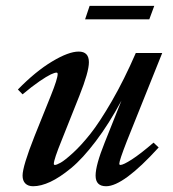

<svg xmlns="http://www.w3.org/2000/svg" viewBox="-20 -629 595 660"><path d="M272.5 -562.5 288.1 -608.9H510.3L493.2 -562.5ZM93.8 11.2Q76.7 11.2 67.1 1.7Q57.6 -7.8 57.6 -25.4Q57.6 -57.1 98.6 -160.6L154.8 -300.3Q178.2 -358.4 178.2 -374.5Q178.2 -379.4 174.3 -379.4Q168 -379.4 154.8 -373.3Q141.6 -367.2 115.5 -349.4Q89.4 -331.5 57.6 -304.7L41.5 -321.3Q102.5 -383.8 159.2 -417.7Q215.8 -451.7 250.5 -451.7Q285.6 -451.7 285.6 -415Q285.6 -381.8 252.9 -299.8L192.4 -147.9Q165 -80.6 165 -65.9Q165 -62 168.9 -62Q174.3 -62 188.5 -69.8Q202.6 -77.6 231 -103.5Q259.3 -129.4 290.5 -168.7Q321.8 -208 364.3 -281.2Q406.7 -354.5 446.8 -446.8H537.6L416 -143.6Q390.1 -77.1 390.1 -66.4Q390.1 -62 394 -62Q403.8 -62 433.1 -80.8Q462.4 -99.6 507.8 -138.7L525.4 -122.1Q404.3 11.2 344.7 11.2Q308.6 11.2 308.6 -25.4Q308.6 -61 339.8 -138.7L397.5 -283.2Q354.5 -203.1 309.3 -143.6Q264.2 -84 224.9 -51.5Q185.5 -19 153.1 -3.9Q120.6 11.2 93.8 11.2Z"/></svg>

Font: Elstob 10pt SemiBold
Style: Italic
Weight: 600
Italic angle: -20°
Designer: Peter S. Baker
Version: Version 1.015